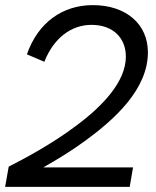

<svg xmlns="http://www.w3.org/2000/svg" viewBox="-20 -729 607 749"><path d="M14 -79 0 0H486L499 -76H149C204 -107 261 -142 314 -181C426 -263 557 -380 557 -525C557 -634 473 -709 342 -709C224 -709 128 -641 85 -517L153 -488C190 -582 259 -632 337 -632C421 -632 471 -581 471 -508C471 -411 381 -315 275 -237C182 -167 77 -111 14 -79Z"/></svg>

Font: Fixel Display
Style: Italic
Weight: 400
Italic angle: -10°
Designer: AlfaBravo + MacPaw
Foundry: Kyrylo Tkachov, Marchela Mozhyna, Serhii Makarenko, Maria Weinstein, Zakhar Kryvoshyya
Version: Version 1.210;Glyphs 3.2 (3217)